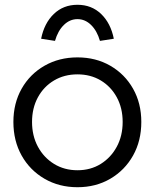

<svg xmlns="http://www.w3.org/2000/svg" viewBox="-20 -773 647 803"><path d="M304 10Q227 10 166 -25.5Q105 -61 70.5 -122.5Q36 -184 36 -263Q36 -341 70.5 -402Q105 -463 166 -498Q227 -533 304 -533Q381 -533 441.5 -498Q502 -463 536.5 -402Q571 -341 571 -263Q571 -184 536.5 -122.5Q502 -61 441.5 -25.5Q381 10 304 10ZM304 -61Q359 -61 401.5 -87.5Q444 -114 468.5 -159.5Q493 -205 493 -263Q493 -321 468.5 -366Q444 -411 401.5 -436.5Q359 -462 304 -462Q249 -462 206 -436.5Q163 -411 138.5 -366Q114 -321 114 -263Q114 -205 138.5 -159.5Q163 -114 206 -87.5Q249 -61 304 -61ZM210 -602 152 -611Q165 -676 205 -714.5Q245 -753 304 -753Q363 -753 403 -714.5Q443 -676 456 -611L398 -602Q386 -644 361 -668.5Q336 -693 304 -693Q272 -693 247 -668.5Q222 -644 210 -602Z"/></svg>

Font: Lexend Light
Style: Regular
Weight: 300
Designer: Bonnie Shaver-Troup, Thomas Jockin
Foundry: Lexend
Version: Version 1.007; ttfautohint (v1.8.3)